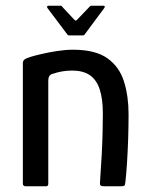

<svg xmlns="http://www.w3.org/2000/svg" viewBox="-20 -652 521 672"><path d="M71 0Q60 0 60 -9Q60 -115 60 -220.5Q60 -326 60 -431Q60 -439 65.5 -443.5Q71 -448 87 -453Q100 -457 125.5 -463Q151 -469 180.5 -473.5Q210 -478 235 -478Q314 -478 356 -448Q398 -418 414 -366.5Q430 -315 430 -253Q430 -209 428.5 -164.5Q427 -120 424.5 -81.5Q422 -43 419 -16Q418 -4 415 -2Q412 0 402 0H346Q336 0 332.5 -2.5Q329 -5 330 -14Q330 -20 332 -46.5Q334 -73 336 -110Q338 -147 339 -185.5Q340 -224 340 -254Q340 -307 328.5 -340.5Q317 -374 293.5 -389.5Q270 -405 233 -405Q214 -405 197 -402Q180 -399 166 -394Q159 -393 154 -387.5Q149 -382 149 -368Q149 -315 149 -255.5Q149 -196 149 -133.5Q149 -71 149 -9Q149 0 141 0ZM223 -528Q218 -528 216 -531L146 -624Q144 -627 145 -629.5Q146 -632 149 -632H191Q196 -632 198 -628L241 -582Q245 -578 249 -582L293 -628Q296 -632 300 -632H342Q346 -632 346.5 -629.5Q347 -627 345 -624L276 -531Q274 -528 269 -528Z"/></svg>

Font: Glory Medium
Style: Regular
Weight: 500
Designer: Robert Leuschke
Foundry: Robert Leuschke
Version: Version 1.011